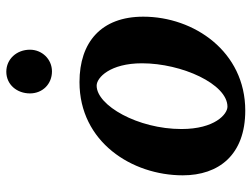

<svg xmlns="http://www.w3.org/2000/svg" viewBox="-112 -654 778 593"><g transform="rotate(-90 276.5 -357.0)"><path d="M522 -303C522 -433 443 -500 320 -500C135 -500 32 -338 32 -181C32 -70 95 12 232 12C414 12 522 -146 522 -303ZM378 -307C378 -184 314 -43 244 -43C221 -43 175 -82 175 -185C175 -320 248 -447 309 -447C334 -447 378 -405 378 -307ZM420 -653C420 -694 391 -726 352 -726C312 -726 285 -693 285 -653C285 -614 314 -585 353 -585C391 -585 420 -616 420 -653Z"/></g></svg>

Font: Veleka
Style: Bold Italic
Weight: 700
Italic angle: -12°
Designer: Stefan Peev, Context Ltd, 2016; SIL International, 1997-2014.
Foundry: Stefan Peev, Context Ltd, 2016
Version: Version 5.000